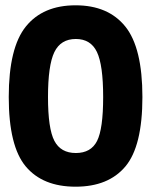

<svg xmlns="http://www.w3.org/2000/svg" viewBox="-20 -692 570 724"><path d="M517 -326Q517 -141 453 -64.5Q389 12 265 12Q141 12 77 -64.5Q13 -141 13 -326Q13 -512 77.5 -592Q142 -672 265 -672Q388 -672 452.5 -592Q517 -512 517 -326ZM266 -545Q209 -545 185 -495.5Q161 -446 161 -326Q161 -207 185 -161Q209 -115 266 -115Q323 -115 346 -160.5Q369 -206 369 -326Q369 -447 345.5 -496Q322 -545 266 -545Z"/></svg>

Font: TypoPRO Titillium Maps
Style: 999 wt
Weight: 900
Designer: Campivisivi
Foundry: Accademia di Belle Arti di Urbino and students of MA course of Visual design
Version: Version 001.001